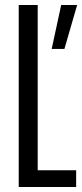

<svg xmlns="http://www.w3.org/2000/svg" viewBox="-20 -749 329 769"><path d="M55 -729H131V-67H285V0H55ZM225 -729H289L238 -553H187Z"/></svg>

Font: Mona Sans Condensed
Style: Regular
Weight: 400
Width: 3
Designer: Deni Anggara
Foundry: GitHub
Version: Version 2.000